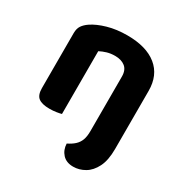

<svg xmlns="http://www.w3.org/2000/svg" viewBox="-161 -620 898 940"><g transform="rotate(30 287.5 -150.0)"><path d="M516.8 -311.1V-216.7H368.4V-306.3Q368.4 -343.3 346.8 -360.6Q325.2 -377.8 289.6 -377.8Q264.8 -377.8 244.1 -371.6Q223.4 -365.4 205.9 -356.2V-216.7H57.5V-372.8Q57.5 -398.3 68.3 -414.5Q79.1 -430.6 99.3 -444.4Q131.4 -466.2 181.2 -480.5Q231.1 -494.8 291.2 -494.8Q398.9 -494.8 457.8 -447.2Q516.8 -399.6 516.8 -311.1ZM57.5 -262.6H205.9V-1.2Q196.4 1.5 178.4 4.4Q160.4 7.3 139.3 7.3Q97 7.3 77.3 -7.7Q57.5 -22.6 57.5 -62.2ZM298.2 112.6Q322.2 100.8 337.8 86.5Q353.4 72.2 360.9 52.3Q368.4 32.3 368.4 1.9V-239.4H516.8V17.6Q516.8 81 497.2 119.9Q477.6 158.9 446.6 176.9Q415.7 195 381.5 195Q342.8 195 321.1 171.4Q299.5 147.8 298.2 112.6Z"/></g></svg>

Font: Baloo Bhaijaan 2
Style: Regular
Weight: 400
Designer: Sanskriti Dholi, Noopur Datye and Ek Type
Foundry: Ek Type
Version: Version 1.701